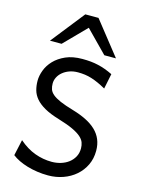

<svg xmlns="http://www.w3.org/2000/svg" viewBox="-145 -1073 863 1166"><g transform="rotate(15 287.0 -489.5)"><path d="M468.8 -585.9Q442.4 -600.6 420.2 -610.6Q397.9 -620.6 377 -627.2Q356 -633.8 335 -636.7Q314 -639.6 290.5 -639.6Q261.2 -639.6 237.1 -630.9Q212.9 -622.1 195.3 -607.4Q177.7 -592.8 168.2 -573.7Q158.7 -554.7 158.7 -534.7Q158.7 -514.6 164.3 -498.3Q169.9 -481.9 187 -467.5Q204.1 -453.1 235.8 -439.2Q267.6 -425.3 319.8 -410.2Q368.2 -396 405.5 -377.2Q442.9 -358.4 468.3 -334Q493.7 -309.6 506.8 -278.3Q520 -247.1 520 -207.5Q520 -158.2 500.7 -117.9Q481.4 -77.6 448 -48.6Q414.6 -19.5 370.1 -3.7Q325.7 12.2 275.9 12.2Q240.7 12.2 207.3 7.3Q173.8 2.4 144.3 -6.3Q114.7 -15.1 89.8 -27.1Q64.9 -39.1 46.4 -53.7L68.4 -153.8Q117.2 -111.3 169.2 -92.3Q221.2 -73.2 275.9 -73.2Q305.2 -73.2 332.5 -81.5Q359.9 -89.8 380.9 -105.7Q401.9 -121.6 414.6 -144.8Q427.2 -168 427.2 -197.8Q427.2 -216.8 421.1 -234.1Q415 -251.5 396.5 -268.1Q377.9 -284.7 343.3 -301Q308.6 -317.4 251.5 -334.5Q194.3 -351.6 158.2 -372.1Q122.1 -392.6 101.6 -416.7Q81.1 -440.9 73.5 -468.5Q65.9 -496.1 65.9 -527.3Q65.9 -558.6 78.9 -593.3Q91.8 -627.9 119.6 -657.2Q147.5 -686.5 190.9 -705.8Q234.4 -725.1 295.4 -725.1Q323.7 -725.1 348.4 -722.7Q373 -720.2 396.2 -714.8Q419.4 -709.5 441.9 -701.2Q464.4 -692.9 488.3 -681.2ZM75.7 -781.2 241.7 -991.2H324.7L490.7 -781.2H417.5L283.2 -918L148.9 -781.2Z"/></g></svg>

Font: Andika
Style: Regular
Weight: 400
Designer: Victor Gaultney, Annie Olsen, Julie Remington, Don Collingsworth, Eric Hays
Foundry: SIL International
Version: Version 1.001